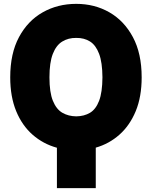

<svg xmlns="http://www.w3.org/2000/svg" viewBox="-20 -757 775 980"><path d="M703.1 -362.3Q703.1 -263.2 672.9 -189.9Q642.6 -116.7 589.8 -69.8Q537.1 -22.9 468.8 -3.4V203.1H270.5V-2.9Q200.7 -22 146.7 -69.1Q92.8 -116.2 62.5 -189.9Q32.2 -263.7 32.2 -362.3Q32.2 -483.9 76.9 -567.4Q121.6 -650.9 198 -694.1Q274.4 -737.3 369.1 -737.3Q462.9 -737.3 538.3 -694.1Q613.8 -650.9 658.4 -567.4Q703.1 -483.9 703.1 -362.3ZM502.9 -362.3Q502.4 -438.5 485.8 -482.4Q469.2 -526.4 439.5 -545.2Q409.7 -564 369.1 -563.5Q328.6 -564 297.6 -544.9Q266.6 -525.9 249.5 -481.7Q232.4 -437.5 232.4 -362.3Q232.4 -285.6 250 -242.4Q267.6 -199.2 298.3 -181.4Q329.1 -163.6 369.1 -163.1Q409.7 -163.6 439.5 -181.4Q469.2 -199.2 485.8 -242.4Q502.4 -285.6 502.9 -362.3Z"/></svg>

Font: Inter Tight Black
Style: Regular
Weight: 900
Designer: Rasmus Andersson
Foundry: rsms
Version: Version 3.004; ttfautohint (v1.8.4.7-5d5b)